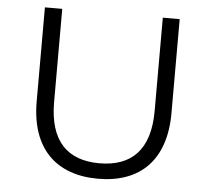

<svg xmlns="http://www.w3.org/2000/svg" viewBox="-51 -755 894 816"><g transform="rotate(5 396.0 -347.0)"><path d="M396 6C575 6 683 -98 683 -299V-700H611V-302C611 -136 533 -60 396 -60C260 -60 182 -136 182 -302V-700H108V-299C108 -98 217 6 396 6Z"/></g></svg>

Font: Montserrat Lite
Style: Regular
Weight: 400
Designer: Julieta Ulanovsky
Foundry: Julieta Ulanovsky
Version: Version 7.200;PS 007.200;hotconv 1.0.88;makeotf.lib2.5.64775